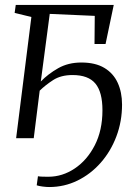

<svg xmlns="http://www.w3.org/2000/svg" viewBox="-20 -557 554 774"><path d="M144.5 -228.5Q174 -259 214.5 -282Q255 -305 308 -305Q364.5 -305 400.8 -283.2Q437 -261.5 454.5 -223.2Q472 -185 472 -135.5Q472 -67.5 449.2 -7.2Q426.5 53 386 99Q345.5 145 292.2 171Q239 197 178 197Q167.5 197 151.8 195Q136 193 128 190L133 153.5Q141 155 152.8 155.2Q164.5 155.5 175 155.5Q231.5 155.5 281.2 122.2Q331 89 362 28.8Q393 -31.5 393 -112.5Q393 -186 364.5 -220.2Q336 -254.5 272.5 -254.5Q225.5 -254.5 194.2 -234.2Q163 -214 140 -191.5L116 0H45L106.5 -488.5L39 -505L43.5 -537H438.5L405.5 -379.5H361L362 -493L180.5 -501Z"/></svg>

Font: Merriweather 60pt Light
Style: Italic
Weight: 300
Italic angle: -7.8°
Version: Version 2.101